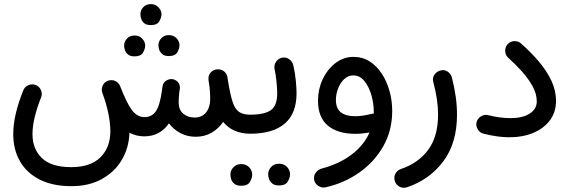

<svg xmlns="http://www.w3.org/2000/svg" viewBox="-20 -621 2744 926"><path d="M43.9 25.9Q43.9 -21.5 56.4 -74.2Q68.8 -127 92.3 -185.1Q99.1 -202.6 116.9 -210.2Q134.8 -217.8 152.3 -210.9Q169.9 -204.1 177.5 -186.3Q185.1 -168.5 178.2 -151.4Q158.7 -102.5 147.7 -57.6Q136.7 -12.7 136.7 25.9Q136.7 97.7 182.1 141.4Q227.5 185.1 323.2 185.1Q417 185.1 464.6 137.5Q512.2 89.8 512.2 12.2Q512.2 -27.8 502 -76.7Q491.7 -125.5 474.1 -171.4Q467.3 -189 474.9 -207Q482.4 -225.1 500 -231.4Q507.8 -234.4 515.6 -234.4Q529.8 -234.9 542 -226.8Q554.2 -218.8 559.6 -205.1Q590.8 -124 616.2 -90.1Q641.6 -56.2 677.2 -56.2Q710.9 -56.2 730.7 -82.8Q750.5 -109.4 761.2 -184.6Q762.2 -192.9 763.7 -203.6Q766.1 -223.6 784.7 -233.9Q784.7 -233.9 784.7 -233.9Q785.2 -234.4 785.6 -234.4Q794.4 -239.3 804.7 -239.7Q808.1 -239.7 811.5 -239.3Q814.9 -238.8 818.4 -237.8Q818.4 -237.8 818.8 -237.8Q819.3 -237.3 819.8 -237.3Q820.8 -236.8 821.8 -236.3Q821.8 -236.3 821.8 -236.3Q846.7 -226.1 847.7 -198.7Q847.7 -195.3 847.2 -191.9L846.7 -189Q845.7 -182.1 844.7 -175.8Q841.8 -151.4 841.8 -127.9Q841.8 -90.8 864 -72.5Q886.2 -54.2 918 -54.2Q954.6 -54.2 974.1 -79.1Q993.7 -104 993.7 -142.6Q993.7 -164.1 992.2 -183.8Q990.7 -203.6 987.3 -223.6Q987.3 -225.6 986.8 -227.5Q986.3 -230.5 985.8 -232.9Q984.9 -237.3 985.4 -241.2Q984.9 -255.9 993.7 -268.1Q1002.4 -280.3 1017.1 -284.7Q1020 -285.6 1022.9 -286.1Q1026.9 -286.6 1031.2 -286.6Q1047.9 -287.1 1061 -276.4Q1074.2 -265.6 1076.7 -249Q1079.1 -234.4 1081.1 -222.2Q1090.8 -163.6 1101.8 -129.9Q1112.8 -96.2 1132.1 -82Q1151.4 -67.9 1186 -67.9H1186.5Q1205.6 -67.9 1219 -54.4Q1232.4 -41 1232.4 -22Q1232.4 -2.9 1219 10.5Q1205.6 23.9 1186.5 23.9H1186Q1102.1 23.4 1056.2 -33.2Q1034.7 -1 1000.7 18.8Q966.8 38.6 923.8 38.6Q883.8 38.6 850.3 21Q816.9 3.4 794.9 -26.4Q751.5 36.6 675.8 36.6Q636.7 36.6 604.5 19Q601.6 93.3 566.7 151.4Q531.7 209.5 470 243.2Q408.2 276.9 324.2 276.9Q234.4 276.9 171.6 245.1Q108.9 213.4 76.4 157Q43.9 100.6 43.9 25.9ZM657.2 -552.7Q657.2 -571.3 670.9 -586.2Q684.6 -601.1 707 -601.1Q722.7 -601.1 733.4 -594.5Q744.1 -587.9 750.5 -578.1Q758.8 -564.9 758.8 -552.2Q758.8 -536.6 748.3 -518.3Q737.8 -500 707.5 -500Q686.5 -500 676 -508.8Q665.5 -517.6 661.1 -529.8Q657.2 -541.5 657.2 -552.7ZM744.1 -403.3Q744.1 -421.9 758.1 -436.8Q772 -451.7 794.4 -451.7Q810.1 -451.2 820.6 -445.1Q831.1 -439 837.4 -429.2Q845.7 -416 845.7 -402.8Q845.7 -387.2 835.2 -368.9Q824.7 -350.6 794.4 -350.6Q773.9 -350.6 763.2 -359.6Q752.4 -368.7 748 -380.4Q744.1 -393.1 744.1 -403.3ZM578.6 -401.4Q578.6 -419.9 592.5 -434.8Q606.4 -449.7 628.9 -449.7Q644.5 -449.7 655 -443.4Q665.5 -437 671.9 -427.2Q680.2 -414.1 680.2 -400.9Q680.2 -385.3 669.7 -367.2Q659.2 -349.1 628.9 -349.1Q608.4 -349.1 597.7 -357.9Q586.9 -366.7 582.5 -378.9Q578.6 -390.6 578.6 -401.4Z M1140.6 -22Q1140.6 -41 1154.1 -54.4Q1167.5 -67.9 1186.5 -67.9Q1255.4 -67.9 1286.1 -89.6Q1316.9 -111.3 1316.9 -171.4Q1316.9 -191.9 1313.7 -225.6Q1310.5 -259.3 1303.7 -291Q1301.3 -309.6 1312.7 -325Q1324.2 -340.3 1342.8 -343.3Q1361.3 -345.7 1376.5 -334.2Q1391.6 -322.8 1395 -304.2Q1403.3 -268.1 1406.7 -232.2Q1410.2 -196.3 1410.2 -170.9Q1410.2 -73.7 1353.3 -24.9Q1296.4 23.9 1186.5 23.9Q1167.5 23.9 1154.1 10.5Q1140.6 -2.9 1140.6 -22ZM1273.4 218.8Q1273.4 199.7 1287.8 184.1Q1302.2 168.5 1325.7 168.5Q1341.8 168.5 1353 175.3Q1364.3 182.1 1370.6 191.9Q1378.9 206.1 1378.9 219.2Q1378.9 235.8 1367.9 254.6Q1356.9 273.4 1325.7 273.4Q1304.2 273.4 1293 263.9Q1281.7 254.4 1277.3 242.2Q1273.4 230.5 1273.4 218.8ZM1091.3 220.7Q1091.3 201.2 1105.7 185.8Q1120.1 170.4 1143.1 170.4Q1159.2 170.4 1170.4 177Q1181.6 183.6 1188 193.8Q1196.3 206.1 1196.3 221.2Q1196.3 237.3 1185.5 256.1Q1174.8 274.9 1143.1 274.9Q1122.1 274.9 1110.6 265.6Q1099.1 256.3 1095.2 244.1Q1091.3 233.9 1091.3 220.7Z M1685.5 -346.7Q1728.5 -346.7 1762.9 -324.7Q1797.4 -302.7 1821.5 -265.6Q1845.7 -228.5 1858.6 -181.9Q1871.6 -135.3 1871.6 -85.9Q1871.6 9.3 1827.9 85.4Q1784.2 161.6 1710.9 212.4Q1637.7 263.2 1548.8 282.7Q1530.8 286.1 1514.6 275.1Q1498.5 264.2 1495.1 246.1Q1491.7 227.5 1502.7 212.2Q1513.7 196.8 1531.7 191.9Q1616.7 169.4 1675.8 124.5Q1734.9 79.6 1762.2 18.1Q1726.1 24.4 1693.4 24.4Q1608.9 24.4 1561.3 -15.1Q1513.7 -54.7 1513.7 -135.7Q1513.7 -189.9 1536.1 -238.3Q1558.6 -286.6 1597.7 -316.7Q1636.7 -346.7 1685.5 -346.7ZM1600.1 -139.2Q1600.1 -96.7 1624.8 -78.6Q1649.4 -60.5 1692.9 -60.5Q1712.9 -60.5 1732.7 -63.7Q1752.4 -66.9 1771.5 -71.8Q1776.9 -73.2 1782.7 -72.8Q1782.7 -78.1 1782.7 -83Q1782.7 -120.6 1771.5 -160.9Q1760.3 -201.2 1738.3 -229.2Q1716.3 -257.3 1683.6 -257.3Q1659.2 -257.3 1640.1 -239.5Q1621.1 -221.7 1610.6 -194.3Q1600.1 -167 1600.1 -139.2Z M2098.6 -279.3Q2120.6 -287.6 2137.7 -276.4Q2154.8 -265.1 2159.2 -248Q2171.4 -201.2 2177.7 -156.2Q2184.1 -111.3 2184.1 -68.4Q2184.1 69.8 2117.4 158Q2050.8 246.1 1942.9 282.2Q1922.4 288.6 1905.8 278.8Q1889.2 269 1884.3 252.4Q1877.9 231 1887.9 215.1Q1897.9 199.2 1913.1 194.3Q1996.6 166.5 2044.7 102.1Q2092.8 37.6 2092.8 -68.4Q2092.8 -139.2 2069.8 -225.1Q2064.5 -245.1 2074.7 -259.8Q2085 -274.4 2098.6 -279.3Z M2278.3 -31.2Q2282.7 -49.3 2299.1 -59.6Q2315.4 -69.8 2333.5 -65.9Q2360.8 -58.6 2389.6 -54.9Q2418.5 -51.3 2441.9 -51.3Q2500 -51.3 2534.4 -73Q2568.8 -94.7 2568.8 -132.3Q2568.8 -168.5 2548.6 -205.1Q2528.3 -241.7 2497.1 -276.6Q2465.8 -311.5 2431.6 -341.8Q2417.5 -354.5 2416.5 -373.8Q2415.5 -393.1 2427.7 -407.2Q2440.4 -421.4 2459.7 -422.6Q2479 -423.8 2493.2 -411.1Q2540 -369.6 2578.1 -325Q2616.2 -280.3 2638.9 -232.7Q2661.6 -185.1 2661.6 -133.8Q2661.6 -80.6 2632.6 -41.3Q2603.5 -2 2552.7 19.5Q2502 41 2436 41Q2379.9 41 2313 23.9Q2294.9 20 2284.7 3.4Q2274.4 -13.2 2278.3 -31.2Z"/></svg>

Font: Mikhak-DS1-FD Medium
Style: Regular
Weight: 500
Designer: Amin Abedi
Version: Version 3.2